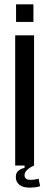

<svg xmlns="http://www.w3.org/2000/svg" viewBox="-20 -763 227 885"><path d="M50 0V-600H137V0ZM54 -662V-743H134V-662ZM53 51Q53 34 65 24Q77 14 93 11L94 -12H131L137 0Q93 20 93 45Q93 54 99.5 60Q106 66 121 66Q139 66 158 61L165 95Q155 99 141.5 100.5Q128 102 117 102Q85 102 68.5 88Q52 74 53 51Z"/></svg>

Font: Big Shoulders Display SemiBold
Style: Regular
Weight: 600
Designer: Patric King
Foundry: XO Type Co
Version: Version 1.000; ttfautohint (v1.8.2)